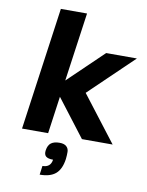

<svg xmlns="http://www.w3.org/2000/svg" viewBox="-100 -770 827 1079"><g transform="rotate(10 313.5 -231.0)"><path d="M307.6 -700.2 252.4 -308.1 452.1 -500H627.4L377.4 -259.8L577.1 0H401.9L238.8 -212.9L209 0H60.1L158.2 -700.2ZM282.2 42Q308.6 42 321.5 54Q334.5 65.9 334.7 84.7Q335 103.5 332.5 126Q324.2 185.1 293.2 211.4Q262.2 237.8 202.6 237.8L209.5 187Q255.9 187 262.2 142.1Q232.9 142.1 220.9 131.6Q209 121.1 212.4 97.2Q216.8 67.4 233.9 54.7Q251 42 282.2 42Z"/></g></svg>

Font: Fivo Sans
Style: Italic
Weight: 700
Designer: Alexander Slobzheninov
Foundry: Alexander Slobzheninov
Version: 1.0